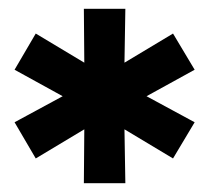

<svg xmlns="http://www.w3.org/2000/svg" viewBox="-20 -762 474 435"><path d="M421 -604 312 -544 421 -485 372 -403 262 -469 264 -347H170L171 -469L61 -403L13 -485L122 -544L13 -604L61 -686L171 -620L170 -742H264L262 -620L372 -686Z"/></svg>

Font: Montserrat Z
Style: Bold
Weight: 700
Designer: Julieta Ulanovsky
Foundry: Julieta Ulanovsky
Version: Version 8.000